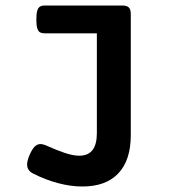

<svg xmlns="http://www.w3.org/2000/svg" viewBox="-20 -471 640 691"><path d="M450.7 -420.4V14.6Q450.7 105.5 406 152.8Q361.3 200.2 276.4 200.2Q234.4 200.2 189.2 188.2Q144 176.3 99.6 153.8Q77.6 143.1 77.6 121.1Q77.6 107.4 86.4 86.9Q95.2 66.4 104.5 56.9Q113.8 47.4 126 47.4Q132.8 47.4 143.1 51.3Q183.1 69.3 213.1 79.3Q243.2 89.4 265.6 89.4Q328.6 89.4 328.6 8.3V-351.1H141.6Q129.9 -351.1 123.5 -355Q117.2 -358.9 114 -369.6Q110.8 -380.4 110.8 -400.9Q110.8 -421.4 114 -432.1Q117.2 -442.9 123.5 -447Q129.9 -451.2 141.6 -451.2H419.9Q436.5 -451.2 443.6 -444.1Q450.7 -437 450.7 -420.4Z"/></svg>

Font: Courier Prime
Style: Bold
Weight: 700
Designer: Alan Dague-Greene, Quote-Unquote Apps
Foundry: Quote-Unquote Apps
Version: Version 3.018